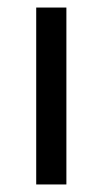

<svg xmlns="http://www.w3.org/2000/svg" viewBox="-20 -489 272 509"><path d="M76 -469H156V0H76Z"/></svg>

Font: Athiti Medium
Style: Regular
Weight: 500
Designer: CadsonDemak Team
Foundry: CadsonDemak
Version: Version 1.033